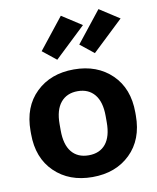

<svg xmlns="http://www.w3.org/2000/svg" viewBox="-90 -874 781 957"><g transform="rotate(-10 301.0 -395.5)"><path d="M35.6 -250Q35.6 -128.4 109.3 -56.9Q182.9 14.6 300.8 14.6Q418.7 14.6 492.3 -56.9Q565.9 -128.4 565.9 -250V-265.6Q565.9 -387.2 492.3 -458.6Q418.7 -530 300.8 -530Q182.9 -530 109.3 -458.6Q35.6 -387.2 35.6 -265.6ZM184.1 -273.7Q184.1 -345.5 215 -382.7Q245.8 -419.9 300.8 -419.9Q355.5 -419.9 386.4 -382.7Q417.2 -345.5 417.2 -273.7V-241.9Q417.2 -169.9 387 -132.7Q356.7 -95.5 300.8 -95.5Q244.9 -95.5 214.5 -132.7Q184.1 -169.9 184.1 -241.9ZM159.2 -647.2 228.5 -591.8 384.5 -739.7 283.9 -804.7ZM349.6 -647.2 418.9 -591.8 575 -739.7 474.4 -804.7Z"/></g></svg>

Font: Roboto Flex
Style: Regular
Weight: 400
Designer: Berlow after Robertson
Foundry: Google
Version: Version 3.200;gftools[0.9.32]